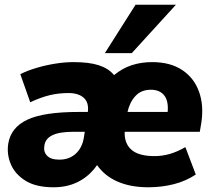

<svg xmlns="http://www.w3.org/2000/svg" viewBox="-20 -782 901 813"><path d="M8 0ZM207 11Q132 11 87.5 -17Q43 -45 25.5 -87.5Q8 -130 15 -174Q26 -242 95.5 -275Q165 -308 314 -308H352Q357 -348 334.5 -368Q312 -388 270 -388Q228 -388 190.5 -379Q153 -370 108 -349L66 -468Q96 -483 134.5 -494.5Q173 -506 214 -512.5Q255 -519 291 -519Q358 -519 399 -505.5Q440 -492 463 -464Q498 -493 538 -506Q578 -519 624 -519Q701 -519 751.5 -485.5Q802 -452 823 -393Q844 -334 832 -259L826 -224H508Q506 -175 536.5 -148Q567 -121 634 -121Q667 -121 698.5 -130Q730 -139 765 -159L809 -43Q767 -15 715.5 -2Q664 11 608 11Q533 11 478 -13Q423 -37 391 -83Q360 -38 313.5 -13.5Q267 11 207 11ZM619 -402Q578 -402 553.5 -375.5Q529 -349 520 -308H690Q694 -355 675 -378.5Q656 -402 619 -402ZM231 -106Q273 -106 300.5 -131Q328 -156 335 -199L339 -224H291Q232 -224 202 -209.5Q172 -195 168 -166Q163 -140 179 -123Q195 -106 231 -106ZM424 -557 554 -762H725L538 -557Z"/></svg>

Font: Winston ExtraBold
Style: Italic
Weight: 800
Italic angle: -9°
Designer: Original fonts by Vernon Adams / Changes by Cristiano Sobral
Foundry: Original fonts by Vernon Adams / Changes by Cristiano Sobral
Version: Version 2.503;July 17, 2020;FontCreator 13.0.0.2655 64-bit